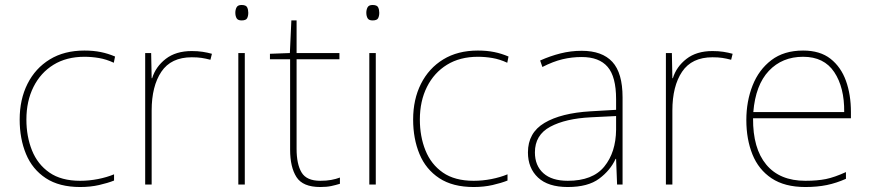

<svg xmlns="http://www.w3.org/2000/svg" viewBox="-20 -741 3498 771"><path d="M302 10Q218 10 164 -25.5Q110 -61 84.5 -122.5Q59 -184 59 -261Q59 -342 90.5 -404.5Q122 -467 180 -502.5Q238 -538 319 -538Q355 -538 384.5 -532Q414 -526 442 -514L437 -489Q407 -503 377.5 -508Q348 -513 319 -513Q247 -513 195 -481Q143 -449 114.5 -392Q86 -335 86 -261Q86 -193 108.5 -137Q131 -81 178.5 -48Q226 -15 302 -15Q338 -15 373.5 -22Q409 -29 438 -41V-16Q413 -6 378 2Q343 10 302 10Z M750 -536Q774 -536 793.5 -533Q813 -530 831 -525L825 -501Q806 -506 789.5 -508.5Q773 -511 750 -511Q667 -511 628 -453Q589 -395 589 -297V0H563V-528H587L589 -427H591Q605 -473 645.5 -504.5Q686 -536 750 -536Z M950 -721Q968 -721 972.5 -711.5Q977 -702 977 -690Q977 -677 972.5 -668Q968 -659 950 -659Q935 -659 930 -668Q925 -677 925 -690Q925 -702 930 -711.5Q935 -721 950 -721ZM963 -528V0H937V-528Z M1266 -15Q1291 -15 1310 -18.5Q1329 -22 1345 -28V-3Q1329 2 1310.5 6Q1292 10 1266 10Q1196 10 1170.5 -30Q1145 -70 1145 -140V-503H1064V-525L1144 -528L1150 -659H1171V-528H1343V-503H1171V-143Q1171 -82 1191 -48.5Q1211 -15 1266 -15Z M1476 -721Q1494 -721 1498.5 -711.5Q1503 -702 1503 -690Q1503 -677 1498.5 -668Q1494 -659 1476 -659Q1461 -659 1456 -668Q1451 -677 1451 -690Q1451 -702 1456 -711.5Q1461 -721 1476 -721ZM1489 -528V0H1463V-528Z M1882 10Q1798 10 1744 -25.5Q1690 -61 1664.5 -122.5Q1639 -184 1639 -261Q1639 -342 1670.5 -404.5Q1702 -467 1760 -502.5Q1818 -538 1899 -538Q1935 -538 1964.5 -532Q1994 -526 2022 -514L2017 -489Q1987 -503 1957.5 -508Q1928 -513 1899 -513Q1827 -513 1775 -481Q1723 -449 1694.5 -392Q1666 -335 1666 -261Q1666 -193 1688.5 -137Q1711 -81 1758.5 -48Q1806 -15 1882 -15Q1918 -15 1953.5 -22Q1989 -29 2018 -41V-16Q1993 -6 1958 2Q1923 10 1882 10Z M2316 -537Q2398 -537 2439 -492.5Q2480 -448 2480 -350V0H2458L2454 -103H2452Q2431 -57 2386 -23.5Q2341 10 2260 10Q2181 10 2140.5 -28Q2100 -66 2100 -129Q2100 -208 2166.5 -247.5Q2233 -287 2351 -294L2454 -300V-343Q2454 -433 2420 -472.5Q2386 -512 2316 -512Q2276 -512 2238.5 -503Q2201 -494 2158 -472L2149 -498Q2189 -516 2230.5 -526.5Q2272 -537 2316 -537ZM2353 -270Q2251 -265 2189.5 -232Q2128 -199 2128 -129Q2128 -76 2162 -45.5Q2196 -15 2260 -15Q2360 -15 2406.5 -72Q2453 -129 2454 -220V-275Z M2841 -536Q2865 -536 2884.5 -533Q2904 -530 2922 -525L2916 -501Q2897 -506 2880.5 -508.5Q2864 -511 2841 -511Q2758 -511 2719 -453Q2680 -395 2680 -297V0H2654V-528H2678L2680 -427H2682Q2696 -473 2736.5 -504.5Q2777 -536 2841 -536Z M3205 -538Q3273 -538 3315 -505Q3357 -472 3377 -416.5Q3397 -361 3397 -291V-266H3004Q3003 -145 3057 -80Q3111 -15 3214 -15Q3262 -15 3296.5 -22Q3331 -29 3377 -50V-23Q3339 -6 3300.5 2Q3262 10 3214 10Q3131 10 3078.5 -25Q3026 -60 3001.5 -121Q2977 -182 2977 -259Q2977 -334 3002 -397.5Q3027 -461 3077.5 -499.5Q3128 -538 3205 -538ZM3205 -513Q3121 -513 3067.5 -456.5Q3014 -400 3005 -291H3370Q3371 -390 3330 -451.5Q3289 -513 3205 -513Z"/></svg>

Font: Noto Sans Myanmar UI Thin
Style: Regular
Weight: 100
Designer: Monotype Design Team
Foundry: Monotype Imaging Inc.
Version: Version 2.103; ttfautohint (v1.8.4.7-5d5b)